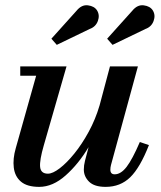

<svg xmlns="http://www.w3.org/2000/svg" viewBox="-20 -719 627 749"><path d="M547.5 -606 419 -544 398 -568 496 -677Q516 -701.5 540.8 -698.2Q565.5 -695 576 -678.5Q587.5 -660 579.2 -637.2Q571 -614.5 547.5 -606ZM330 -606 201.5 -544 180.5 -568 278.5 -677Q298.5 -701.5 323.2 -698.2Q348 -695 358.5 -678.5Q370 -660 361.8 -637.2Q353.5 -614.5 330 -606ZM239.5 -460 151 -152.5Q134 -94 136.5 -67.8Q139 -41.5 167 -41.5Q185.5 -41.5 213 -62.5Q240.5 -83.5 270.2 -120.2Q300 -157 326.2 -205.2Q352.5 -253.5 368.5 -308L409 -460H518L413 -75.5Q410.5 -66 410.5 -57Q410.5 -39 427.5 -39Q451.5 -39 474 -68.2Q496.5 -97.5 525.5 -165L561 -153Q526.5 -65 488 -27.5Q449.5 10 392 10Q348 10 327.5 -10.2Q307 -30.5 307 -57.5Q307 -74 311.5 -91.5L325.5 -145Q286.5 -79.5 236.2 -34.8Q186 10 133 10Q86 10 62 -10.2Q38 -30.5 33.8 -65Q29.5 -99.5 41.5 -141L121 -423.5H59V-460Z"/></svg>

Font: Bodoni* 06pt Medium
Style: Italic
Weight: 500
Italic angle: -13°
Version: Version 2.3